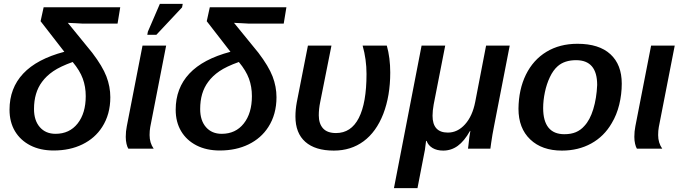

<svg xmlns="http://www.w3.org/2000/svg" viewBox="-20 -762 3498 984"><path d="M503.4 -110.8Q466.8 -53.7 402.6 -22.2Q338.4 9.3 254.9 9.3Q186.5 9.3 135.5 -16.8Q84.5 -43 56.6 -89.8Q28.8 -136.7 28.8 -199.7Q28.8 -310.1 98.9 -384.8Q168.9 -459.5 309.6 -496.6L188 -653.3L203.6 -724.6H596.2L582.5 -641.1H401.9L366.2 -643.1Q355.5 -643.6 345.2 -644Q335 -644.5 327.6 -645L452.6 -491.7Q505.4 -422.4 525.4 -370.1Q545.4 -317.9 545.4 -263.7Q545.4 -175.8 503.4 -110.8ZM264.6 -76.2Q335.9 -76.2 377.7 -128.9Q419.4 -181.6 419.4 -269.5Q419.4 -317.4 404.3 -358.9Q389.2 -400.4 352.5 -444.3Q288.6 -421.4 252.9 -397Q217.3 -372.6 195.3 -342.3Q174.8 -314.9 164.6 -280.3Q154.3 -245.6 154.3 -203.1Q154.3 -144.5 184.1 -110.4Q213.9 -76.2 264.6 -76.2Z M746.6 -69.8Q746.6 -29.8 767.6 0H637.7Q632.3 -8.3 628.4 -24.7Q624.5 -41 624.5 -60.5Q624.5 -88.9 629.9 -115.2L710.4 -528.3H831.5L750 -110.8Q746.6 -92.3 746.6 -69.8ZM913.1 -724.1 781.2 -583.5H734.9L737.8 -599.6L799.3 -742.2H916.5Z M1355 -110.8Q1318.4 -53.7 1254.2 -22.2Q1189.9 9.3 1106.4 9.3Q1038.1 9.3 987.1 -16.8Q936 -43 908.2 -89.8Q880.4 -136.7 880.4 -199.7Q880.4 -310.1 950.4 -384.8Q1020.5 -459.5 1161.1 -496.6L1039.6 -653.3L1055.2 -724.6H1447.8L1434.1 -641.1H1253.4L1217.8 -643.1Q1207 -643.6 1196.8 -644Q1186.5 -644.5 1179.2 -645L1304.2 -491.7Q1356.9 -422.4 1377 -370.1Q1397 -317.9 1397 -263.7Q1397 -175.8 1355 -110.8ZM1116.2 -76.2Q1187.5 -76.2 1229.2 -128.9Q1271 -181.6 1271 -269.5Q1271 -317.4 1255.9 -358.9Q1240.7 -400.4 1204.1 -444.3Q1140.1 -421.4 1104.5 -397Q1068.8 -372.6 1046.9 -342.3Q1026.4 -314.9 1016.1 -280.3Q1005.9 -245.6 1005.9 -203.1Q1005.9 -144.5 1035.6 -110.4Q1065.4 -76.2 1116.2 -76.2Z M1944.3 -178.2Q1908.2 -85.9 1843.5 -38.1Q1778.8 9.8 1690.9 9.8Q1595.7 9.8 1544.9 -34.9Q1494.1 -79.6 1494.1 -165Q1494.1 -200.2 1501 -237.8L1558.1 -528.3H1678.7L1621.1 -239.3Q1613.8 -204.1 1613.8 -170.9Q1613.8 -128.4 1635.5 -104.2Q1657.2 -80.1 1702.1 -80.1Q1779.3 -80.1 1818.8 -157.2Q1858.4 -234.4 1858.4 -382.8Q1858.4 -458 1838.4 -528.3H1962.4Q1980 -465.8 1980 -390.1Q1980 -271 1944.3 -178.2Z M2157.7 5.9Q2151.4 38.1 2141.8 87.4Q2132.3 136.7 2119.6 202.1H1999L2140.6 -528.3H2261.7L2202.6 -226.6Q2196.8 -194.3 2196.8 -168.9Q2196.8 -82.5 2275.4 -82.5Q2325.2 -82.5 2363.3 -124.8Q2401.4 -167 2415.5 -239.7L2471.2 -528.3H2592.3L2512.2 -116.7Q2507.8 -95.7 2503.9 -72.5Q2500 -49.3 2497.3 -30Q2494.6 -10.7 2493.2 0H2378.4L2380.4 -14.6Q2382.8 -41 2385.5 -59.8Q2388.2 -78.6 2390.6 -90.8H2388.7Q2359.4 -38.6 2325.9 -14.4Q2292.5 9.8 2251.5 9.8Q2219.2 9.8 2197 -3.4Q2174.8 -16.6 2166.5 -39.6H2163.6Q2162.1 -28.3 2160.6 -16.8Q2159.2 -5.4 2157.7 5.9Z M3166.5 -333.5Q3166.5 -278.8 3153.6 -225.8Q3140.6 -172.9 3115.2 -130.9Q3076.2 -63 3010 -26.6Q2943.8 9.8 2859.9 9.8Q2757.3 9.8 2697.3 -47.6Q2637.2 -105 2637.2 -204.6Q2638.2 -303.7 2675.3 -379.4Q2712.9 -455.6 2780.8 -496.6Q2848.6 -537.6 2939.5 -537.6Q3050.3 -537.6 3108.4 -484.1Q3166.5 -430.7 3166.5 -333.5ZM3040.5 -326.7Q3040.5 -453.6 2932.6 -453.6Q2873.5 -453.6 2838.4 -422.9Q2814.9 -402.3 2798.1 -366.7Q2781.2 -331.1 2772.5 -289.1Q2763.7 -247.1 2763.7 -208Q2763.7 -141.6 2791 -107.9Q2818.4 -74.2 2872.1 -74.2Q2906.7 -74.2 2931.4 -84.7Q2956.1 -95.2 2974.6 -116.2Q3003.4 -146.5 3020.5 -202.4Q3037.6 -258.3 3040.5 -326.7Z M3353 -69.8Q3353 -29.8 3374 0H3244.1Q3238.8 -8.3 3234.9 -24.7Q3231 -41 3231 -60.5Q3231 -88.9 3236.3 -115.2L3316.9 -528.3H3438L3356.4 -110.8Q3353 -92.3 3353 -69.8Z"/></svg>

Font: Arimo SemiBold
Style: Italic
Weight: 600
Italic angle: -12°
Version: Version 1.33